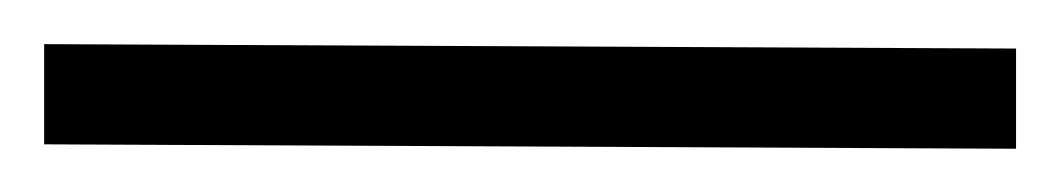

<svg xmlns="http://www.w3.org/2000/svg" viewBox="-50 47 480 87"><path d="M-30 67 410.4 69V114.4L-30 112.4Z"/></svg>

Font: Arima Thin
Style: Regular
Weight: 100
Designer: Joana Correia and Natanael Gama
Foundry: NDISCOVER
Version: Version 1.101;gftools[0.9.23]